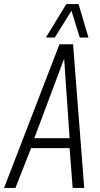

<svg xmlns="http://www.w3.org/2000/svg" viewBox="-48 -926 494 946"><path d="M-28 0 245 -708H312L367 0H310L295 -196H105L28 0ZM121 -245H295L268 -637ZM178 -741 279 -906H339L388 -741H345L304 -873L222 -741Z"/></svg>

Font: Georama SemiCondensed Light
Style: Italic
Weight: 300
Width: 4
Italic angle: -9°
Designer: Jean-Baptiste Levee
Foundry: Production Type
Version: Version 1.000